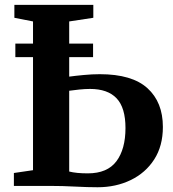

<svg xmlns="http://www.w3.org/2000/svg" viewBox="-20 -763 708 788"><path d="M380.5 5.5Q340 5.5 288.5 2.8Q237 0 185 0H37V-53L115.5 -64.5V-528.5H43V-584H115.5V-675L39 -690V-743H363V-690L264 -675V-584H362V-528.5H264V-448.5Q289.5 -452 323.8 -455.2Q358 -458.5 389.5 -458.5Q522 -458.5 585.2 -401Q648.5 -343.5 648.5 -242Q648.5 -164 613 -108.8Q577.5 -53.5 516.5 -24Q455.5 5.5 380.5 5.5ZM340.5 -51.5Q420.5 -51.5 457.8 -101.2Q495 -151 495 -237.5Q495 -321 458.5 -359.5Q422 -398 349.5 -398Q329 -398 305 -395.5Q281 -393 264 -390.5V-59Q293.5 -51.5 340.5 -51.5Z"/></svg>

Font: Merriweather Text Regular
Style: Bold
Weight: 700
Designer: Eben Sorkin
Foundry: Eben Sorkin
Version: Version 2.100; ttfautohint (v1.7.19-72a1) -l 8 -r 50 -G 200 